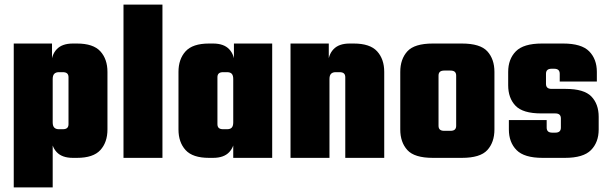

<svg xmlns="http://www.w3.org/2000/svg" viewBox="-20 -689 2658 838"><path d="M449 -240H279V-352Q279 -363 273 -368.5Q267 -374 254 -374H237Q224 -374 217 -367Q210 -360 210 -344V-317H204V-407Q204 -449 227.5 -474Q251 -499 298 -499H316Q387 -499 418 -465Q449 -431 449 -375ZM210 129H40V-499H207V-404H210ZM279 -259H449V-124Q449 -68 418 -34Q387 0 316 0H298Q251 0 227.5 -25Q204 -50 204 -92V-182H210V-155Q210 -139 217 -132Q224 -125 237 -125H254Q267 -125 273 -130.5Q279 -136 279 -147Z M689 0H519V-669H689Z M929 -240H759V-375Q759 -431 790 -465Q821 -499 892 -499H910Q957 -499 980.5 -474Q1004 -449 1004 -407V-317H998V-344Q998 -360 991.5 -367Q985 -374 971 -374H954Q941 -374 935 -368.5Q929 -363 929 -352ZM1168 0H998V-404H1001V-499H1168ZM759 -259H929V-147Q929 -136 935 -130.5Q941 -125 954 -125H971Q985 -125 991.5 -132Q998 -139 998 -155V-182H1004V-92Q1004 -50 980.5 -25Q957 0 910 0H892Q821 0 790 -34Q759 -68 759 -124Z M1418 0H1248V-499H1415V-404H1418ZM1657 0H1487V-352Q1487 -363 1481 -368.5Q1475 -374 1462 -374H1445Q1432 -374 1425 -367Q1418 -360 1418 -344V-317H1412V-407Q1412 -449 1435.5 -474Q1459 -499 1506 -499H1524Q1595 -499 1626 -465Q1657 -431 1657 -375Z M1971 -231V-359Q1971 -370 1965 -375.5Q1959 -381 1946 -381H1931V-499H1996Q2076 -499 2107 -465Q2138 -431 2138 -375V-231ZM1971 -140V-244H2138V-124Q2138 -68 2107 -34Q2076 0 1996 0H1931V-118H1946Q1959 -118 1965 -123.5Q1971 -129 1971 -140ZM1894 -359V-231H1727V-375Q1727 -431 1758 -465Q1789 -499 1869 -499H1934V-381H1919Q1906 -381 1900 -375.5Q1894 -370 1894 -359ZM1894 -244V-140Q1894 -129 1900 -123.5Q1906 -118 1919 -118H1934V0H1869Q1789 0 1758 -34Q1727 -68 1727 -124V-244Z M2428 -132V-172Q2428 -183 2422 -188.5Q2416 -194 2403 -194H2342Q2262 -194 2230 -227.5Q2198 -261 2198 -317V-375Q2198 -431 2231.5 -465Q2265 -499 2345 -499H2438Q2518 -499 2551.5 -465Q2585 -431 2585 -375V-333H2423V-367Q2423 -378 2417 -383.5Q2411 -389 2398 -389H2388Q2375 -389 2369 -383.5Q2363 -378 2363 -367V-323Q2363 -312 2369 -306.5Q2375 -301 2388 -301H2449Q2529 -301 2561 -268Q2593 -235 2593 -179V-124Q2593 -68 2559.5 -34Q2526 0 2446 0H2348Q2268 0 2234.5 -34Q2201 -68 2201 -124V-165H2366V-132Q2366 -121 2372 -115.5Q2378 -110 2391 -110H2403Q2416 -110 2422 -115.5Q2428 -121 2428 -132Z"/></svg>

Font: Teko Variable Light
Style: Regular
Weight: 300
Designer: Manushi Parikh, Jonny Pinhorn
Foundry: Indian Type Foundry
Version: Version 3.000